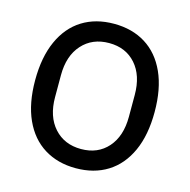

<svg xmlns="http://www.w3.org/2000/svg" viewBox="-110 -854 964 975"><g transform="rotate(15 372.0 -366.5)"><path d="M58 -366Q58 -487 96.5 -572.5Q135 -658 205.5 -702Q276 -746 372 -746Q468 -746 538.5 -702Q609 -658 647.5 -573Q686 -488 686 -366Q686 -245 647.5 -160Q609 -75 538.5 -31Q468 13 372 13Q277 13 206 -31Q135 -75 96.5 -160Q58 -245 58 -366ZM566 -309V-424Q566 -526 513.5 -585.5Q461 -645 373 -645Q285 -645 231.5 -585.5Q178 -526 178 -424V-309Q178 -207 231.5 -147.5Q285 -88 373 -88Q461 -88 513.5 -147.5Q566 -207 566 -309Z"/></g></svg>

Font: IBM Plex Sans JP Medm
Style: Regular
Weight: 500
Designer: Mike Abbink; Paul van der Laan; Pieter van Rosmalen; Wujin Sim; Yejin Wi; Jinhee Kim; Boomi Park; Yona Kim; Kichan Ma
Foundry: Sandoll Inc.
Version: Version 1.002